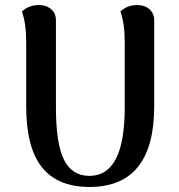

<svg xmlns="http://www.w3.org/2000/svg" viewBox="-20 -728 709 762"><path d="M592 -647V-306Q592 14 335 14Q209 14 146.5 -64Q84 -142 84 -306V-560Q84 -635 67 -682Q93 -708 135 -708Q164 -708 183 -691.5Q202 -675 202 -647V-301Q202 -158 234 -94Q266 -30 335 -30Q475 -30 475 -301V-560Q475 -635 458 -682Q484 -708 525 -708Q554 -708 573 -691.5Q592 -675 592 -647Z"/></svg>

Font: Arima Koshi Semi Bold
Style: Regular
Weight: 600
Designer: Joana Correia and Natanael Gama
Foundry: NDISCOVER
Version: Version 1.019;PS 001.019;hotconv 1.0.88;makeotf.lib2.5.64775